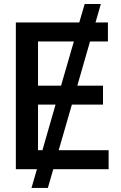

<svg xmlns="http://www.w3.org/2000/svg" viewBox="-20 -839 601 952"><path d="M58.6 0V-727.5H373L399.9 -819.3H480L453.6 -727.5H515.1V-633.3H426.3L363.3 -414.1H490.7V-320.3H336.4L271 -94.2H518.6V0H244.1L217.3 92.8H136.2L163.1 0ZM168.5 -414.1H282.7L346.2 -633.3H168.5ZM168.5 -94.2H190.4L255.4 -320.3H168.5Z"/></svg>

Font: Inter Tight Medium
Style: Regular
Weight: 500
Designer: Rasmus Andersson
Foundry: rsms
Version: Version 3.004; ttfautohint (v1.8.4.7-5d5b)